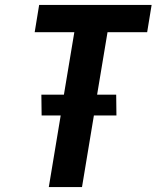

<svg xmlns="http://www.w3.org/2000/svg" viewBox="-20 -755 640 775"><path d="M177 0 225 -289H148L147 -373H238L280 -625H120L138 -735H592L574 -625H414L372 -373H449L450 -289H359L311 0Z"/></svg>

Font: Iosevka XBd Ex Obl
Style: Regular
Weight: 800
Width: 7
Italic angle: -9°
Monospace: yes
Designer: Belleve Invis
Foundry: Belleve Invis
Version: Version 32.5.0; ttfautohint (v1.8.4)